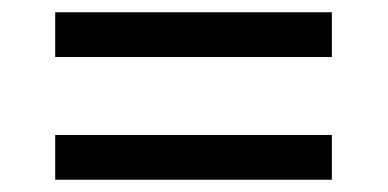

<svg xmlns="http://www.w3.org/2000/svg" viewBox="-20 -479 632 313"><path d="M70 -459H521V-386H70ZM70 -259H521V-186H70Z"/></svg>

Font: hexloriya05
Style: Book
Weight: 400
Designer: Jelle Bosma - Monotype Design Team
Foundry: Monotype Imaging Inc.
Version: Version 2.003